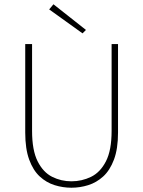

<svg xmlns="http://www.w3.org/2000/svg" viewBox="-20 -866 670 898"><path d="M314 12Q274 12 235.5 0Q197 -12 166 -40.5Q135 -69 116.5 -119.5Q98 -170 98 -246V-660H130V-254Q130 -163 156 -111.5Q182 -60 224 -39Q266 -18 314 -18Q363 -18 406 -39Q449 -60 475.5 -111.5Q502 -163 502 -254V-660H532V-246Q532 -170 513 -119.5Q494 -69 462.5 -40.5Q431 -12 392.5 0Q354 12 314 12ZM366 -710 210 -822 230 -846 382 -726Z"/></svg>

Font: Source Sans Variable
Style: Regular
Weight: 200
Designer: Paul D. Hunt
Foundry: Adobe Systems Incorporated
Version: Version 3.006;hotconv 1.0.111;makeotfexe 2.5.65597